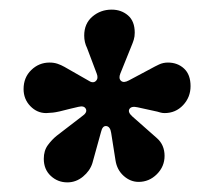

<svg xmlns="http://www.w3.org/2000/svg" viewBox="-20 -724 431 399"><path d="M29 -539Q29 -563 45 -578.5Q61 -594 83 -594Q92 -594 99.5 -591.5Q107 -589 114 -585L163 -557Q173 -550 179 -555.5Q185 -561 181 -571L161 -624Q158 -630 156.5 -636.5Q155 -643 155 -650Q155 -675 172 -689.5Q189 -704 212 -704Q232 -704 246 -692Q260 -680 260 -656Q260 -648 258 -641.5Q256 -635 253 -628L230 -571Q226 -561 231.5 -556Q237 -551 248 -557L293 -581Q302 -586 310.5 -590Q319 -594 329 -594Q349 -594 362.5 -581.5Q376 -569 376 -545Q376 -522 360.5 -505.5Q345 -489 322 -489Q318 -489 314 -490Q310 -491 307 -492L266 -501Q253 -504 249 -497.5Q245 -491 255 -482L306 -437Q322 -423 322 -400Q322 -378 306 -362Q290 -346 268 -346Q251 -346 237 -358.5Q223 -371 220 -391L211 -448Q209 -461 201 -462Q193 -463 190 -450L172 -385Q167 -369 152.5 -357Q138 -345 120 -345Q100 -345 85.5 -358.5Q71 -372 71 -394Q71 -411 79.5 -422.5Q88 -434 98 -442L150 -482Q162 -490 158.5 -497.5Q155 -505 143 -502L126 -498Q100 -491 90 -490Q80 -489 76 -489Q57 -489 43 -503.5Q29 -518 29 -539Z"/></svg>

Font: Alkatra Medium
Style: Regular
Weight: 500
Designer: Suman Bhandary
Version: Version 1.100;gftools[0.9.22]